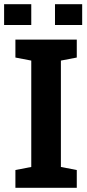

<svg xmlns="http://www.w3.org/2000/svg" viewBox="-47 -901 415 921"><path d="M0 0ZM26.9 -625V-710.9H321.3V-625L245.1 -610.4V-100.1L321.3 -85.4V0H26.9V-85.4L103 -100.1V-610.4ZM347.2 -781.2H216.8V-880.9H347.2ZM103 -781.2H-27.3V-880.9H103Z"/></svg>

Font: TypoPRO Roboto Slab
Style: Bold
Weight: 700
Designer: Google
Version: Version 1.100263; 2013; ttfautohint (v0.94.20-1c74) -l 8 -r 